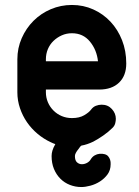

<svg xmlns="http://www.w3.org/2000/svg" viewBox="-20 -580 559 774"><path d="M390 -158Q415 -158 431 -140.5Q447 -123 447 -101Q447 -93 444.5 -83Q442 -73 434 -65Q417 -48 396 -33.5Q375 -19 356 -9Q331 3 308 7Q305 9 302 13Q299 17 297 20Q282 38 282 49Q282 67 290.5 74.5Q299 82 310 82Q321 82 331 76.5Q341 71 346 62Q352 52 361.5 46.5Q371 41 381.5 40Q392 39 401.5 41.5Q411 44 416 50Q427 63 426 82Q426 106 413.5 123Q401 140 383 151.5Q365 163 344.5 168.5Q324 174 308 174Q284 174 262 165.5Q240 157 223.5 140.5Q207 124 197.5 101Q188 78 188 49Q188 27 202 3L203 1Q194 -2 184 -7Q156 -20 131.5 -40.5Q107 -61 89 -87Q71 -113 60.5 -144Q50 -175 50 -208V-341Q50 -386 67.5 -426Q85 -466 115 -496Q145 -526 185 -543Q225 -560 270 -560Q316 -560 356 -542Q396 -524 425.5 -492.5Q455 -461 472 -418Q489 -375 489 -324Q489 -275 460 -247Q431 -219 380 -219H165V-208Q165 -187 173 -168Q181 -149 195.5 -134.5Q210 -120 229 -112Q248 -104 270 -104Q300 -104 319.5 -115.5Q339 -127 347 -138Q355 -149 366.5 -153.5Q378 -158 390 -158ZM165 -333H375Q370 -379 342.5 -412.5Q315 -446 270 -446Q248 -446 229 -437.5Q210 -429 195.5 -415Q181 -401 173 -382Q165 -363 165 -341Z"/></svg>

Font: VDS
Style: Bold
Weight: 700
Designer: artmaker
Foundry: artmaker
Version: Version 1.000 2009 initial release